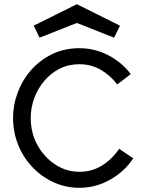

<svg xmlns="http://www.w3.org/2000/svg" viewBox="-20 -890 681 912"><path d="M357 2Q292 2 235 -24Q178 -50 134.5 -95.5Q91 -141 66.5 -201.5Q42 -262 42 -330Q42 -392 64.5 -451.5Q87 -511 128.5 -558Q170 -605 228 -633Q286 -661 357 -661Q431 -661 495.5 -627Q560 -593 601 -538L537 -489Q501 -535 456 -560Q411 -585 357 -585Q306 -585 264 -564Q222 -543 191 -506.5Q160 -470 143 -424.5Q126 -379 126 -330Q126 -258 158 -200.5Q190 -143 242.5 -108.5Q295 -74 357 -74Q415 -74 462.5 -102.5Q510 -131 546 -183L613 -138Q572 -76 504 -37Q436 2 357 2ZM345 -870 550 -768 522 -711 345 -781 168 -711 140 -768Z"/></svg>

Font: Lil Grotesk Medium
Style: Regular
Weight: 500
Designer: Bastien Sozeau
Foundry: NBR — Bastien Sozeau
Version: Version 3.003; ttfautohint (v1.8.4.7-5d5b);gftools[0.9.33]